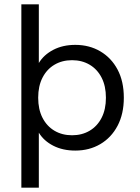

<svg xmlns="http://www.w3.org/2000/svg" viewBox="-20 -688 647 890"><path d="M79 182V-668H160V-396Q183 -434 227 -457Q271 -480 329 -480Q394 -480 445 -450Q496 -420 525 -365.5Q554 -311 554 -235Q554 -160 525 -105Q496 -50 445 -20Q394 10 329 10Q271 10 227 -12.5Q183 -35 160 -73V182ZM314 -61Q360 -61 395.5 -82Q431 -103 451 -142Q471 -181 471 -235Q471 -289 451 -328Q431 -367 395.5 -388Q360 -409 314 -409Q268 -409 232.5 -388Q197 -367 177 -328Q157 -289 157 -235Q157 -181 177 -142Q197 -103 232.5 -82Q268 -61 314 -61Z"/></svg>

Font: Gantari
Style: Regular
Weight: 400
Designer: Anugrah Pasau
Foundry: Lafontype
Version: Version 1.000; ttfautohint (v1.8.3)